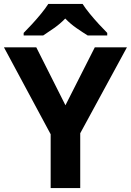

<svg xmlns="http://www.w3.org/2000/svg" viewBox="-20 -954 664 974"><path d="M312 -420 461 -714H624L387 -278V0H237V-273L0 -714H164ZM399 -934Q413 -912 435.5 -884.5Q458 -857 482 -831Q506 -805 524 -787V-774H425Q399 -790 368 -811.5Q337 -833 311 -860Q285 -833 255 -812Q225 -791 199 -774H100V-787Q119 -806 142.5 -831.5Q166 -857 188.5 -884.5Q211 -912 225 -934Z"/></svg>

Font: Noto Sans Devanagari
Style: Regular
Weight: 400
Designer: Jelle Bosma - Monotype Design Team
Foundry: Monotype Imaging Inc.
Version: Version 2.003